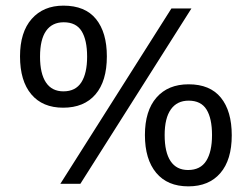

<svg xmlns="http://www.w3.org/2000/svg" viewBox="-20 -652 893 681"><path d="M659 -622 265 0H194L588 -622ZM204 -270Q131 -270 91 -317.5Q51 -365 51 -452Q51 -538 92.5 -585Q134 -632 205 -632Q282 -632 320.5 -584.5Q359 -537 359 -452Q359 -364 318.5 -317Q278 -270 204 -270ZM205 -328Q248 -328 268.5 -360Q289 -392 289 -451Q289 -510 269.5 -541.5Q250 -573 206 -573Q165 -573 143.5 -542.5Q122 -512 122 -451Q122 -391 143 -359.5Q164 -328 205 -328ZM648 9Q574 9 534 -39Q494 -87 494 -173Q494 -259 535 -306Q576 -353 649 -353Q725 -353 763.5 -305.5Q802 -258 802 -172Q802 -85 761.5 -38Q721 9 648 9ZM647 -49Q691 -49 711.5 -81.5Q732 -114 732 -173Q732 -232 712.5 -263.5Q693 -295 649 -295Q608 -295 586 -264Q564 -233 564 -173Q564 -112 585 -80.5Q606 -49 647 -49Z"/></svg>

Font: Noto Sans Oriya
Style: Regular
Weight: 400
Designer: Amélie Bonet and Sol Matas
Foundry: Google LLC
Version: Version 2.006